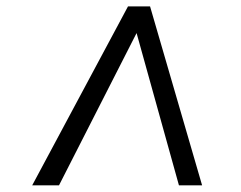

<svg xmlns="http://www.w3.org/2000/svg" viewBox="-20 -717 743 591"><path d="M79.1 -146.5 374 -697.3H441.9L602.1 -146.5H530.8L400.4 -615.2L161.6 -146.5Z"/></svg>

Font: Gelasio
Style: Italic
Weight: 400
Italic angle: -8.5°
Designer: Eben Sorkin
Foundry: Eben Sorkin
Version: Version 1.008